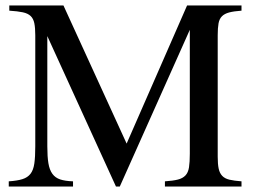

<svg xmlns="http://www.w3.org/2000/svg" viewBox="-20 -682 929 702"><path d="M418 0H404L153 -550V-147Q153 -109 157 -85Q161 -61 171.5 -46.5Q182 -32 200 -26Q218 -20 247 -19V0H12V-19Q43 -21 62 -27Q81 -33 91.5 -46.5Q102 -60 105.5 -84Q109 -108 109 -147V-553Q109 -580 105.5 -597Q102 -614 92 -623.5Q82 -633 63.5 -637Q45 -641 14 -643V-662H212L443 -157L664 -662H863V-643Q835 -641 818 -636.5Q801 -632 791.5 -622.5Q782 -613 779 -596.5Q776 -580 776 -553V-109Q776 -82 779.5 -65.5Q783 -49 792.5 -39Q802 -29 819 -25Q836 -21 863 -19V0H583V-19Q613 -21 630.5 -25.5Q648 -30 658 -40.5Q668 -51 671 -70Q674 -89 674 -120V-573Z"/></svg>

Font: Klingon pIqaD Mandel
Style: Regular
Weight: 400
Width: 0
Designer: Mike Neff (qa'vaj)
Foundry: Mike Neff and Michael Everson
Version: Version 2.003